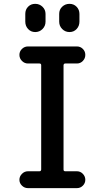

<svg xmlns="http://www.w3.org/2000/svg" viewBox="-20 -970 540 990"><path d="M183.6 -86.9Q191.4 -86.9 192.4 -95.7V-633.8Q192.4 -642.6 183.6 -642.6H124Q106.4 -642.6 93.3 -655.8Q80.1 -668.9 80.1 -687Q80.1 -705.1 93.3 -717.8Q106.4 -730.5 124 -730.5H377Q394.5 -730.5 407.2 -717.8Q419.9 -705.1 419.9 -687Q419.9 -668.9 407.2 -655.8Q394.5 -642.6 377 -642.6H316.4Q308.6 -642.6 307.6 -633.8V-95.7Q307.6 -86.9 316.4 -86.9H377Q394.5 -86.9 407.2 -73.7Q419.9 -60.5 419.9 -43Q419.9 -25.4 407.2 -12.7Q394.5 0 377 0H124Q106.4 0 93.3 -12.7Q80.1 -25.4 80.1 -43Q80.1 -60.5 93.3 -73.7Q106.4 -86.9 124 -86.9ZM389.6 -898.4V-858.4Q389.6 -835.9 375 -820.3Q360.4 -804.7 338.4 -804.7Q316.4 -804.7 300.8 -820.3Q285.2 -835.9 285.2 -858.4V-898.4Q285.2 -920.9 300.8 -935.5Q316.4 -950.2 338.4 -950.2Q360.4 -950.2 375 -935.1Q389.6 -919.9 389.6 -898.4ZM110.4 -898.4Q110.4 -920.9 125 -935.5Q139.6 -950.2 161.6 -950.2Q183.6 -950.2 199.2 -935.1Q214.8 -919.9 214.8 -898.4V-858.4Q214.8 -835.9 199.2 -820.3Q183.6 -804.7 161.6 -804.7Q139.6 -804.7 125 -820.3Q110.4 -835.9 110.4 -858.4Z"/></svg>

Font: Rounded Mgen+ 1mn medium
Style: Regular
Weight: 500
Designer: [Source Han Sans]
Ryoko NISHIZUKA  (kana & ideographs); Paul D. Hunt (Latin, Greek & Cyrillic); Wenlong ZHANG  (bopomofo
Version: Version 1.059.20150602